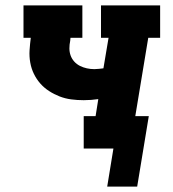

<svg xmlns="http://www.w3.org/2000/svg" viewBox="-20 -550 640 711"><path d="M488 141H377L400 0H290V-120H334L344 -183Q331 -181 317 -180Q303 -179 290 -179Q266 -179 243.5 -182Q221 -185 200.5 -193Q180 -201 161.5 -213Q143 -225 129 -241Q115 -257 105.5 -276.5Q96 -296 92 -318.5Q88 -341 89.5 -364Q91 -387 94 -410H67V-530H285V-410H241L240 -399Q237 -385 237 -371Q237 -357 241.5 -344.5Q246 -332 255 -322Q264 -312 276 -306Q288 -300 301.5 -297Q315 -294 329 -294Q337 -294 346 -295Q355 -296 363 -297L382 -410H354V-530H573V-410H529L481 -120H531Z"/></svg>

Font: Iosevka Curly Slab HvExObl
Style: Regular
Weight: 900
Width: 7
Italic angle: -9°
Monospace: yes
Designer: Belleve Invis
Foundry: Belleve Invis
Version: Version 11.1.0; ttfautohint (v1.8.3)